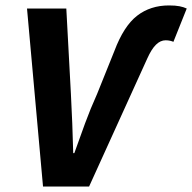

<svg xmlns="http://www.w3.org/2000/svg" viewBox="-20 -683 704 703"><path d="M137.5 0 78.9 -651.8H222.8L239.6 -339.5Q242.5 -283.4 244.6 -231.2Q246.7 -179.1 248.1 -122.2H252.1Q272.4 -179.1 291.4 -231.2Q310.5 -283.4 335.7 -339.5L398.8 -496.3Q433.2 -587.7 482 -625.4Q530.8 -663.1 598.7 -663.1Q622.6 -663.1 637.4 -660.1Q652.3 -657.2 663.7 -651.8L614.9 -529.8Q610.9 -531.8 603.1 -533.7Q595.3 -535.5 586.5 -535.5Q567.5 -535.5 551.1 -519.4Q534.7 -503.3 519.3 -469L306.2 0Z"/></svg>

Font: Source Sans Variable
Style: Italic
Weight: 200
Italic angle: -11°
Designer: Paul D. Hunt
Foundry: Adobe Systems Incorporated
Version: Version 3.006;hotconv 1.0.111;makeotfexe 2.5.65597